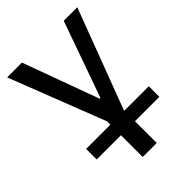

<svg xmlns="http://www.w3.org/2000/svg" viewBox="-205 -575 873 873"><g transform="rotate(-45 231.5 -138.0)"><path d="M30 68H186V208H276V68H433V0H276V-4L457 -484H370L240 -118H235L101 -484H6L186 -21V0H30Z"/></g></svg>

Font: Gamestation Text
Style: Bold
Weight: 400
Designer: Jonas Hecksher
Foundry: Jonas Hecksher, Playtypeª, e-types AS
Version: Version 1.003